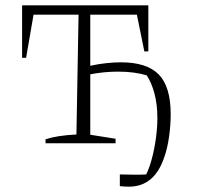

<svg xmlns="http://www.w3.org/2000/svg" viewBox="-20 -538 739 721"><path d="M151 0V-15Q172 -22 200.5 -26.5Q229 -31 267 -33L275 -483H106L78 -321H63V-518H537V-345H522L494 -483H319V-291Q351 -298 380.5 -301Q410 -304 434 -304Q532 -304 576.5 -258Q621 -212 621 -109Q621 -69 615 -25.5Q609 18 597 52Q560 163 464 163Q456 163 447.5 162.5Q439 162 430 161V117Q444 117 458.5 117.5Q473 118 487 118Q497 118 507.5 118Q518 118 529 117Q541 93 550.5 57Q560 21 565.5 -19Q571 -59 571 -95Q571 -146 560 -187Q549 -228 531 -255Q485 -269 424 -269Q371 -269 319 -259V-32L414 -17V0Z"/></svg>

Font: Piazzolla SC ExtraLight
Style: Regular
Weight: 200
Designer: Juan Pablo del Peral
Foundry: Huerta Tipografica
Version: Version 1.330